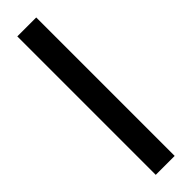

<svg xmlns="http://www.w3.org/2000/svg" viewBox="-395 -951 1173 1173"><g transform="rotate(-45 191.5 -364.0)"><path d="M272.9 -961.9V234.4H109.4V-961.9Z"/></g></svg>

Font: Inter 18pt ExtraBold
Style: Regular
Weight: 800
Designer: Rasmus Andersson
Foundry: rsms
Version: Version 4.001;git-66647c0bb